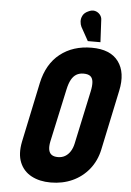

<svg xmlns="http://www.w3.org/2000/svg" viewBox="-61 -958 694 1014"><g transform="rotate(5 286.0 -451.0)"><path d="M438 -867Q438 -883 427.5 -895.5Q417 -908 401 -912Q385 -916 365 -906Q345 -897 337 -881.5Q329 -866 330 -850Q331 -834 337 -822L377 -750H444ZM144 -508 77 -190Q64 -125 82.5 -80Q101 -35 144 -12Q187 11 246 11Q309 11 361 -12.5Q413 -36 449 -80.5Q485 -125 498 -186L565 -503Q586 -601 543 -659Q500 -717 401 -717Q302 -717 234 -663.5Q166 -610 144 -508ZM226 -204 287 -485Q294 -518 305 -538Q316 -558 332 -567.5Q348 -577 370 -577Q394 -577 406 -567.5Q418 -558 420 -537.5Q422 -517 415 -485L355 -205Q350 -181 338.5 -163Q327 -145 310.5 -135.5Q294 -126 273 -126Q251 -126 239 -135Q227 -144 224 -161.5Q221 -179 226 -204Z"/></g></svg>

Font: Advent Pro ExtraBold
Style: Italic
Weight: 800
Italic angle: -12°
Version: Version 3.000